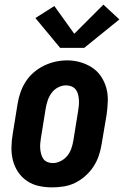

<svg xmlns="http://www.w3.org/2000/svg" viewBox="-20 -802 540 830"><path d="M205 8Q176 8 148 2Q120 -4 97 -19.5Q74 -35 58.5 -58Q43 -81 36 -108Q29 -135 29.5 -164.5Q30 -194 35 -223L56 -353Q60 -378 68.5 -402.5Q77 -427 91.5 -449.5Q106 -472 126.5 -489.5Q147 -507 171 -518.5Q195 -530 220 -535.5Q245 -541 271 -541Q300 -541 327.5 -533Q355 -525 378 -510Q401 -495 416.5 -472Q432 -449 439.5 -422Q447 -395 446 -365.5Q445 -336 441 -307L419 -177Q415 -152 406.5 -127.5Q398 -103 383.5 -81Q369 -59 348.5 -41Q328 -23 304.5 -11.5Q281 0 255.5 4Q230 8 205 8ZM208 -97Q225 -97 242 -105.5Q259 -114 270.5 -128Q282 -142 288 -159Q294 -176 297 -194L318 -324Q320 -336 321 -348Q322 -360 321 -372Q320 -384 317 -395.5Q314 -407 307 -415.5Q300 -424 289 -428.5Q278 -433 266 -433Q248 -433 231.5 -424.5Q215 -416 204 -401.5Q193 -387 187 -370Q181 -353 178 -336L157 -206Q155 -194 154 -182Q153 -170 154 -158.5Q155 -147 158 -135.5Q161 -124 167.5 -115Q174 -106 185 -101.5Q196 -97 208 -97ZM240 -595 133 -724 215 -776 301 -656 427 -782 496 -718 344 -595Z"/></svg>

Font: Iosevka Slab Extrabold Oblique
Style: Regular
Weight: 800
Italic angle: -9°
Monospace: yes
Designer: Belleve Invis
Foundry: Belleve Invis
Version: Version 11.1.1; ttfautohint (v1.8.3)